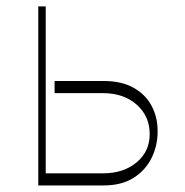

<svg xmlns="http://www.w3.org/2000/svg" viewBox="-20 -565 564 585"><path d="M146.3 -318.2H295.5Q351.2 -318.2 387.8 -297.2Q424.4 -276.3 442.5 -241.5Q460.6 -206.7 460.2 -164.8Q460.6 -122.9 442.5 -85Q424.4 -47.2 387.8 -23.6Q351.2 0 295.5 0H96.6V-545.5H119.3V-36.9H295.5Q356.9 -37.3 396.5 -70.5Q436.1 -103.7 436.1 -156.2Q436.1 -211.3 396.5 -246.1Q356.9 -280.9 295.5 -281.2H146.3Z"/></svg>

Font: Inter UI Thin
Style: Regular
Weight: 100
Designer: Rasmus Andersson
Foundry: rsms
Version: 3.2;8d6f07862